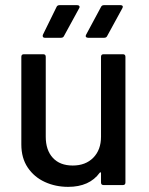

<svg xmlns="http://www.w3.org/2000/svg" viewBox="-20 -720 581 747"><path d="M383 -509H458Q468 -509 468 -499V-10Q468 0 458 0H383Q373 0 373 -10V-47Q373 -49 371.5 -49.5Q370 -50 368 -48Q328 7 245 7Q196 7 154.5 -12Q113 -31 88 -68Q63 -105 63 -158V-499Q63 -509 73 -509H148Q158 -509 158 -499V-188Q158 -136 185.5 -106Q213 -76 263 -76Q313 -76 343 -106.5Q373 -137 373 -188V-499Q373 -509 383 -509ZM147 -585 200 -693Q203 -700 212 -700H280Q286 -700 288.5 -696.5Q291 -693 288 -688L229 -580Q226 -573 217 -573H154Q149 -573 147 -576.5Q145 -580 147 -585ZM315 -585 373 -693Q376 -700 385 -700H449Q455 -700 457 -696.5Q459 -693 456 -688L397 -580Q394 -573 385 -573H323Q317 -573 314.5 -576.5Q312 -580 315 -585Z"/></svg>

Font: Amber EN Medium
Style: Regular
Weight: 500
Designer: Jeremy Tribby
Foundry: Tribby Type Co.
Version: Version 1.403 November 24, 2021